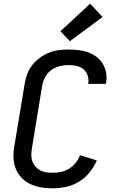

<svg xmlns="http://www.w3.org/2000/svg" viewBox="-20 -1011 640 1039"><path d="M266 8Q242 8 219 5.5Q196 3 174 -3.5Q152 -10 132.5 -21Q113 -32 98 -47.5Q83 -63 72.5 -82.5Q62 -102 57 -124.5Q52 -147 52.5 -170.5Q53 -194 57 -217L114 -560Q118 -586 128 -612Q138 -638 155.5 -660Q173 -682 196.5 -699Q220 -716 245.5 -726Q271 -736 298 -739.5Q325 -743 351 -743Q378 -743 405 -740Q432 -737 456.5 -728Q481 -719 501.5 -704Q522 -689 535.5 -667Q549 -645 554 -618.5Q559 -592 554 -565Q554 -563 553.5 -561Q553 -559 553 -557H457Q457 -558 457.5 -559Q458 -560 458 -562Q461 -583 454 -603.5Q447 -624 431 -637Q415 -650 394 -654.5Q373 -659 351 -659Q327 -659 302.5 -653Q278 -647 257 -631.5Q236 -616 224 -593Q212 -570 208 -546L152 -204Q149 -186 149.5 -168.5Q150 -151 156 -135.5Q162 -120 173 -108Q184 -96 199 -88.5Q214 -81 231 -78.5Q248 -76 266 -76Q288 -76 311 -81Q334 -86 354 -98.5Q374 -111 389.5 -130Q405 -149 413 -171L504 -143Q489 -108 464.5 -78Q440 -48 407.5 -28Q375 -8 338.5 0Q302 8 266 8ZM358 -788 307 -842 468 -991 535 -919Z"/></svg>

Font: Iosevka Curly Medium Extended
Style: Italic
Weight: 500
Width: 7
Italic angle: -9°
Monospace: yes
Designer: Belleve Invis
Foundry: Belleve Invis
Version: Version 11.1.0; ttfautohint (v1.8.3)